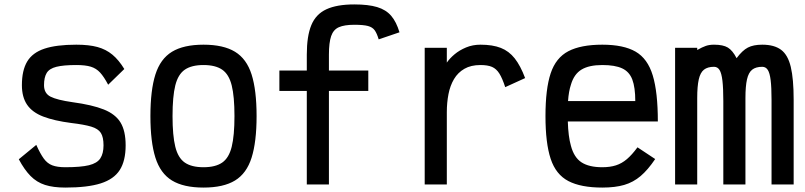

<svg xmlns="http://www.w3.org/2000/svg" viewBox="-20 -834 3640 868"><path d="M275 14Q221 14 183.5 2Q146 -10 118 -38.5Q90 -67 65 -114L144 -179Q162 -139 178 -117Q194 -95 216.5 -86.5Q239 -78 275 -78Q345 -78 382 -87Q419 -96 433.5 -118Q448 -140 448 -177Q448 -214 436 -233Q424 -252 392.5 -261.5Q361 -271 302 -278Q225 -288 175.5 -307Q126 -326 102.5 -360.5Q79 -395 79 -449Q79 -516 103 -556Q127 -596 181 -614Q235 -632 325 -632Q382 -632 420.5 -621.5Q459 -611 488 -587Q517 -563 542 -522L469 -451Q450 -487 432.5 -506Q415 -525 390.5 -532.5Q366 -540 325 -540Q267 -540 235 -532Q203 -524 191 -504Q179 -484 179 -449Q179 -412 208.5 -397Q238 -382 308 -372Q397 -360 449.5 -339Q502 -318 525 -280Q548 -242 548 -177Q548 -107 521.5 -65.5Q495 -24 435.5 -5Q376 14 275 14Z M900 14Q810 14 757.5 -18Q705 -50 682.5 -121.5Q660 -193 660 -309Q660 -426 682.5 -497Q705 -568 757.5 -600Q810 -632 900 -632Q990 -632 1042.5 -600Q1095 -568 1117.5 -497Q1140 -426 1140 -309Q1140 -193 1117.5 -121.5Q1095 -50 1042.5 -18Q990 14 900 14ZM900 -78Q954 -78 984.5 -99Q1015 -120 1027.5 -170.5Q1040 -221 1040 -309Q1040 -398 1027.5 -448Q1015 -498 984.5 -519Q954 -540 900 -540Q846 -540 815.5 -519Q785 -498 772.5 -448Q760 -398 760 -309Q760 -221 772.5 -170.5Q785 -120 815.5 -99Q846 -78 900 -78Z M1367 0V-423H1243V-515H1367V-587Q1367 -671 1387.5 -720.5Q1408 -770 1455.5 -792Q1503 -814 1582 -814Q1645 -814 1685 -802Q1725 -790 1748.5 -762.5Q1772 -735 1786 -688L1692 -656Q1684 -683 1674 -697Q1664 -711 1643.5 -716.5Q1623 -722 1582 -722Q1537 -722 1512 -711Q1487 -700 1477 -670.5Q1467 -641 1467 -587V-515H1645V-423H1467V0Z M1900 0V-618H2000V-551Q2013 -570 2035 -588.5Q2057 -607 2087 -619.5Q2117 -632 2152 -632Q2207 -632 2244 -617.5Q2281 -603 2307 -570Q2333 -537 2354 -481L2264 -440Q2251 -480 2237.5 -501.5Q2224 -523 2204.5 -531.5Q2185 -540 2152 -540Q2109 -540 2079.5 -523Q2050 -506 2032.5 -476.5Q2015 -447 2007.5 -408.5Q2000 -370 2000 -327V0Z M2703 14Q2606 14 2549.5 -15.5Q2493 -45 2469.5 -116Q2446 -187 2446 -309Q2446 -432 2469.5 -502.5Q2493 -573 2549.5 -602.5Q2606 -632 2703 -632Q2799 -632 2853.5 -600.5Q2908 -569 2931 -493Q2954 -417 2954 -285H2547Q2549 -217 2561 -175Q2575 -122 2609 -100Q2643 -78 2703 -78Q2738 -78 2764.5 -86.5Q2791 -95 2814 -114.5Q2837 -134 2862 -168L2942 -115Q2909 -66 2876 -38Q2843 -10 2802 2Q2761 14 2703 14ZM2548 -377H2852Q2852 -439 2838.5 -474.5Q2825 -510 2792.5 -525Q2760 -540 2703 -540Q2643 -540 2609 -519.5Q2575 -499 2561 -451Q2551 -421 2548 -377Z M3032 0V-618H3132V-608Q3155 -621 3171 -626.5Q3187 -632 3208 -632Q3249 -632 3270.5 -619Q3292 -606 3310 -571Q3336 -606 3361 -619Q3386 -632 3426 -632Q3480 -632 3511 -609Q3542 -586 3555 -531.5Q3568 -477 3568 -383V0H3468V-383Q3468 -439 3464 -471.5Q3460 -504 3451 -518Q3442 -532 3426 -532Q3397 -532 3380.5 -519Q3364 -506 3357 -475Q3350 -444 3350 -391V0H3250V-377Q3250 -435 3246 -469Q3242 -503 3233 -517.5Q3224 -532 3208 -532Q3179 -532 3162.5 -519Q3146 -506 3139 -475Q3132 -444 3132 -391V0Z"/></svg>

Font: Victor Mono Thin
Style: Bold
Weight: 700
Monospace: yes
Version: Version 1.561;gftools[0.9.30]